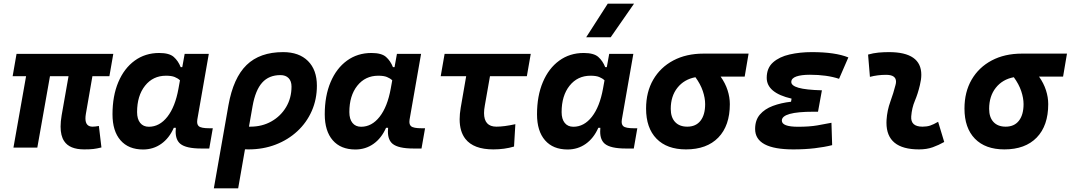

<svg xmlns="http://www.w3.org/2000/svg" viewBox="-20 -815 5911 1060"><path d="M444.8 9.8Q363.8 9.8 334 -36.1Q314.5 -65.4 314.5 -116.2Q314.5 -144 320.3 -178.2L358.4 -394.5H255.9L186 0H54.2L124 -394.5H49.8L71.3 -517.6H605.5L584 -394.5H490.2L454.1 -186.5Q451.7 -172.4 451.7 -161.1Q451.7 -115.7 491.2 -115.7Q498.5 -115.7 506.8 -116.7Q515.1 -117.7 525.9 -119.6L540 -1Q514.6 5.4 495.1 7.6Q475.6 9.8 444.8 9.8Z M986.3 -444.3 999.5 -517.6H1132.8L1069.3 -154.8Q1068.4 -148.4 1068.4 -142.6Q1068.4 -126.5 1077.6 -118.2Q1090.3 -106.9 1136.2 -106.9H1154.8L1135.3 4.9H1090.8Q1007.3 4.9 975.6 -21Q949.7 -42.5 949.7 -88.4Q949.7 -98.1 950.7 -109.4H939.5Q914.1 -51.8 870.1 -20.8Q826.2 10.3 770 10.3Q689.5 10.3 645.3 -40.5Q601.1 -91.3 601.1 -184.1Q601.1 -285.6 633.3 -361.8Q665.5 -438 723.6 -480.2Q781.7 -522.5 858.9 -522.5Q914.6 -522.5 939.2 -500.7Q963.9 -479 977.5 -444.3ZM896.5 -397Q824.7 -397 780.8 -341.8Q736.8 -286.6 736.8 -196.3Q736.8 -157.7 753.9 -136.5Q771 -115.2 801.8 -115.2Q860.8 -115.2 904.1 -170.4Q947.3 -225.6 965.3 -325.7L973.6 -371.6Q961.9 -382.8 944.3 -389.9Q926.8 -397 896.5 -397Z M1543 -527.3Q1630.9 -527.3 1680.2 -478.3Q1729.5 -429.2 1729.5 -341.8Q1729.5 -266.6 1701.2 -202.4Q1672.9 -138.2 1621.6 -90.6Q1570.3 -43 1501.5 -16.6Q1432.6 9.8 1351.6 9.8Q1342.3 9.8 1332.5 9.3L1294.9 224.6H1160.6L1241.2 -233.9Q1268.1 -384.8 1341.3 -456.1Q1414.6 -527.3 1543 -527.3ZM1374.5 -229.5 1354.5 -115.7Q1358.4 -115.7 1362.3 -115.7Q1427.2 -115.7 1478.5 -144.8Q1529.8 -173.8 1559.6 -223.9Q1589.4 -273.9 1589.4 -336.9Q1589.4 -367.2 1573.2 -383.8Q1557.1 -400.4 1528.3 -400.4Q1464.8 -400.4 1427.5 -358.9Q1390.1 -317.4 1374.5 -229.5Z M2158.2 -444.3 2171.4 -517.6H2304.7L2241.2 -154.8Q2240.2 -148.4 2240.2 -142.6Q2240.2 -126.5 2249.5 -118.2Q2262.2 -106.9 2308.1 -106.9H2326.7L2307.1 4.9H2262.7Q2179.2 4.9 2147.5 -21Q2121.6 -42.5 2121.6 -88.4Q2121.6 -98.1 2122.6 -109.4H2111.3Q2085.9 -51.8 2042 -20.8Q1998 10.3 1941.9 10.3Q1861.3 10.3 1817.1 -40.5Q1772.9 -91.3 1772.9 -184.1Q1772.9 -285.6 1805.2 -361.8Q1837.4 -438 1895.5 -480.2Q1953.6 -522.5 2030.8 -522.5Q2086.4 -522.5 2111.1 -500.7Q2135.7 -479 2149.4 -444.3ZM2068.4 -397Q1996.6 -397 1952.6 -341.8Q1908.7 -286.6 1908.7 -196.3Q1908.7 -157.7 1925.8 -136.5Q1942.9 -115.2 1973.6 -115.2Q2032.7 -115.2 2075.9 -170.4Q2119.1 -225.6 2137.2 -325.7L2145.5 -371.6Q2133.8 -382.8 2116.2 -389.9Q2098.6 -397 2068.4 -397Z M2703.6 9.8Q2594.7 9.8 2549.3 -48.3Q2517.6 -88.9 2517.6 -156.7Q2517.6 -185.5 2523.4 -219.7L2553.7 -394.5H2413.1L2434.6 -517.6H2910.2L2888.7 -394.5H2685.1L2656.7 -232.9Q2652.3 -209.5 2652.3 -190.9Q2652.3 -115.7 2720.7 -115.7Q2762.7 -115.7 2825.2 -129.4L2817.9 -5.9Q2765.1 9.8 2703.6 9.8Z M3330.1 -444.3 3343.3 -517.6H3476.6L3413.1 -154.8Q3412.1 -148.4 3412.1 -142.6Q3412.1 -126.5 3421.4 -118.2Q3434.1 -106.9 3480 -106.9H3498.5L3479 4.9H3434.6Q3351.1 4.9 3319.3 -21Q3293.5 -42.5 3293.5 -88.4Q3293.5 -98.1 3294.4 -109.4H3283.2Q3257.8 -51.8 3213.9 -20.8Q3169.9 10.3 3113.8 10.3Q3033.2 10.3 2989 -40.5Q2944.8 -91.3 2944.8 -184.1Q2944.8 -285.6 2977.1 -361.8Q3009.3 -438 3067.4 -480.2Q3125.5 -522.5 3202.6 -522.5Q3258.3 -522.5 3283 -500.7Q3307.6 -479 3321.3 -444.3ZM3240.2 -397Q3168.5 -397 3124.5 -341.8Q3080.6 -286.6 3080.6 -196.3Q3080.6 -157.7 3097.7 -136.5Q3114.7 -115.2 3145.5 -115.2Q3204.6 -115.2 3247.8 -170.4Q3291 -225.6 3309.1 -325.7L3317.4 -371.6Q3305.7 -382.8 3288.1 -389.9Q3270.5 -397 3240.2 -397ZM3216.3 -609.4 3335.4 -794.9H3480.5L3351.6 -609.4Z M3767.1 9.8Q3662.1 9.8 3604.5 -49.3Q3546.9 -108.4 3546.9 -215.8Q3546.9 -307.1 3586.4 -375.2Q3626 -443.4 3697.3 -481.2Q3768.6 -519 3863.8 -519H4112.8L4091.3 -392.1H3958.5Q3984.4 -355.5 3996.8 -316.9Q4009.3 -278.3 4009.3 -240.2Q4009.3 -121.1 3945.8 -55.7Q3882.3 9.8 3767.1 9.8ZM3819.3 -388.7Q3756.8 -377 3720 -330.6Q3683.1 -284.2 3683.1 -213.9Q3683.1 -167.5 3707 -141.6Q3731 -115.7 3774.4 -115.7Q3821.8 -115.7 3847.4 -148.4Q3873 -181.2 3873 -240.2Q3873 -273.9 3860.1 -312.3Q3847.2 -350.6 3819.3 -388.7Z M4359.9 9.8Q4148.9 9.8 4148.9 -103Q4148.9 -151.9 4175.3 -182.6Q4201.7 -213.4 4246.6 -230.2Q4291.5 -247.1 4347.2 -253.4L4350.1 -270.5Q4212.9 -302.2 4212.9 -385.3Q4212.9 -439.5 4247.8 -470.5Q4282.7 -501.5 4339.6 -514.4Q4396.5 -527.3 4462.4 -527.3Q4591.3 -527.3 4663.6 -498L4612.3 -379.9Q4544.9 -402.3 4451.2 -402.3Q4403.3 -402.3 4376 -392.6Q4348.6 -382.8 4348.6 -362.3Q4348.6 -341.8 4388.9 -330.3Q4429.2 -318.8 4517.6 -316.4L4496.1 -198.2H4470.7Q4296.4 -198.2 4296.4 -149.4Q4296.4 -115.2 4385.7 -115.2Q4449.2 -115.2 4492.7 -122.8Q4536.1 -130.4 4570.3 -137.2L4574.2 -13.7Q4531.7 -2.9 4477.8 3.4Q4423.8 9.8 4359.9 9.8Z M5159.2 -142.6 5192.9 -31.2Q5163.1 -14.2 5129.9 -2.2Q5096.7 9.8 5053.7 9.8Q4874 9.8 4874 -137.2Q4874 -145 4874.5 -153.3Q4877.9 -205.6 4895.5 -253.9Q4913.1 -302.2 4923.8 -345.2Q4926.8 -355.5 4926.8 -364.3Q4926.8 -401.9 4872.1 -401.9Q4825.7 -401.9 4782.7 -390.6L4772.5 -513.7Q4801.3 -522 4830.1 -524.7Q4858.9 -527.3 4887.7 -527.3Q5066.4 -527.3 5066.4 -402.3Q5066.4 -376.5 5058.6 -345.2Q5047.4 -297.4 5030.8 -258.3Q5014.2 -219.2 5010.7 -172.4Q5006.8 -115.7 5072.8 -115.7Q5097.2 -115.7 5115.5 -121.8Q5133.8 -127.9 5159.2 -142.6Z M5524.9 9.8Q5419.9 9.8 5362.3 -49.3Q5304.7 -108.4 5304.7 -215.8Q5304.7 -307.1 5344.2 -375.2Q5383.8 -443.4 5455.1 -481.2Q5526.4 -519 5621.6 -519H5870.6L5849.1 -392.1H5716.3Q5742.2 -355.5 5754.6 -316.9Q5767.1 -278.3 5767.1 -240.2Q5767.1 -121.1 5703.6 -55.7Q5640.1 9.8 5524.9 9.8ZM5577.1 -388.7Q5514.6 -377 5477.8 -330.6Q5440.9 -284.2 5440.9 -213.9Q5440.9 -167.5 5464.8 -141.6Q5488.8 -115.7 5532.2 -115.7Q5579.6 -115.7 5605.2 -148.4Q5630.9 -181.2 5630.9 -240.2Q5630.9 -273.9 5617.9 -312.3Q5605 -350.6 5577.1 -388.7Z"/></svg>

Font: CaskaydiaCove NF
Style: Bold Italic
Weight: 700
Italic angle: -10°
Designer: Aaron Bell
Foundry: Saja Typeworks
Version: Version 2111.001; VTT 6.35;Nerd Fonts 3.2.1